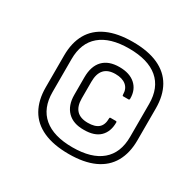

<svg xmlns="http://www.w3.org/2000/svg" viewBox="-139 -767 944 930"><g transform="rotate(30 333.0 -302.0)"><path d="M352 11Q267 11 209.5 -15Q152 -41 123.5 -91.5Q95 -142 95 -213V-391Q95 -463 123.5 -513Q152 -563 209.5 -589Q267 -615 352 -615Q437 -615 494 -589Q551 -563 579.5 -513Q608 -463 608 -391V-213Q608 -142 579.5 -91.5Q551 -41 494 -15Q437 11 352 11ZM352 -26Q458 -26 513.5 -73Q569 -120 569 -210V-394Q569 -484 513.5 -531Q458 -578 352 -578Q246 -578 190.5 -531Q135 -484 135 -394V-210Q135 -120 190.5 -73Q246 -26 352 -26ZM358 -127Q298 -126 265.5 -159Q233 -192 233 -251V-349Q233 -411 264.5 -444Q296 -477 356 -477Q413 -477 445 -448.5Q477 -420 477 -371Q477 -363 472 -363H441Q437 -363 437 -370Q437 -403 415.5 -420.5Q394 -438 356 -438Q273 -438 273 -347V-254Q273 -166 357 -166Q397 -166 416.5 -183Q436 -200 436 -236Q436 -242 441 -242H471Q476 -242 476 -236Q476 -185 446.5 -156Q417 -127 358 -127Z"/></g></svg>

Font: Sofia Sans Semi Condensed Light
Style: Italic
Weight: 300
Italic angle: -9°
Version: Version 4.100